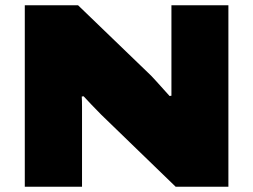

<svg xmlns="http://www.w3.org/2000/svg" viewBox="-20 -708 960 728"><path d="M74 0V-688H276L553 -421Q560 -414 573 -399.5Q586 -385 600 -369.5Q614 -354 623 -344L630 -345Q630 -366 630 -391.5Q630 -417 630 -435V-688H846V0H646L364 -273Q345 -292 327.5 -310.5Q310 -329 297 -343L290 -342Q291 -326 291 -303.5Q291 -281 291 -264V0Z"/></svg>

Font: Archivo SemiBold SemiExpanded Black
Style: Regular
Weight: 900
Width: 6
Version: Version 2.001